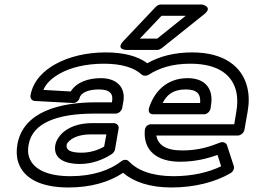

<svg xmlns="http://www.w3.org/2000/svg" viewBox="-20 -795 1121 850"><path d="M293 -390 172 -397C185 -428 212 -451 246 -470C293 -496 360 -513 440 -513C519 -513 575 -495 607 -465C615 -458 629 -458 638 -464C685 -494 743 -513 822 -513C948 -513 1009 -462 1026 -389C1032 -363 1032 -333 1026 -299L1017 -245H650C639 -245 623 -239 621 -218C614 -130 673 -79 777 -79C844 -79 897 -93 943 -109L959 -59C904 -32 831 -15 748 -15C651 -15 587 -42 550 -81C542 -90 527 -89 517 -81C467 -42 391 -15 292 -15C186 -15 126 -48 109 -99C103 -116 103 -134 107 -156C124 -251 234 -292 396 -292H492C507 -292 519 -306 521 -317L526 -345C537 -409 496 -449 427 -449C373 -449 320 -433 293 -390ZM1000 -28C1011 -34 1019 -48 1015 -60L985 -152C982 -162 969 -169 955 -164C904 -144 857 -129 786 -129C712 -129 679 -155 672 -195H1033C1044 -195 1059 -205 1062 -220L1076 -299C1083 -338 1083 -374 1075 -407C1053 -501 971 -563 831 -563C752 -563 687 -546 632 -515C590 -547 526 -563 448 -563C362 -563 286 -544 227 -512C177 -485 127 -440 115 -373C113 -361 120 -349 134 -348L302 -339C318 -338 331 -351 333 -364C334 -367 335 -369 338 -373C349 -387 374 -399 418 -399C468 -399 482 -379 476 -345V-342H405C247 -342 83 -302 57 -156C52 -127 53 -100 61 -76C86 0 169 35 283 35C380 35 462 12 525 -30C571 10 643 35 739 35C841 35 933 11 1000 -28ZM225 -154C213 -88 275 -69 333 -69C390 -69 440 -90 475 -113C482 -118 488 -126 489 -133L505 -225C508 -240 495 -250 484 -250H390C331 -250 278 -234 245 -194C235 -182 228 -168 225 -154ZM275 -154C276 -157 277 -161 282 -166C297 -184 330 -200 381 -200H451L441 -146C415 -131 380 -119 341 -119C285 -119 272 -134 275 -154ZM914 -328C926 -397 893 -449 811 -449C715 -449 662 -386 640 -318C637 -308 636 -289 659 -289H883C898 -289 910 -303 912 -314ZM866 -339H700C718 -374 745 -399 802 -399C855 -399 869 -377 866 -339ZM695 -725H802L676 -624H599ZM691 -775C685 -775 676 -771 670 -765L527 -614C490 -575 539 -574 539 -574H677C682 -574 689 -577 695 -581L884 -732C925 -765 875 -775 875 -775Z"/></svg>

Font: Asimov
Style: XWidOuIt
Weight: 500
Designer: Google
Version: Version 2.000980; 2014